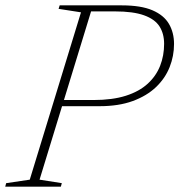

<svg xmlns="http://www.w3.org/2000/svg" viewBox="-46 -696 670 716"><path d="M302.5 -323Q373.5 -323 423.5 -339Q473.5 -355 505 -384Q536.5 -413 551.2 -450.8Q566 -488.5 566 -532.5Q566 -570.5 548.8 -597.5Q531.5 -624.5 491 -639Q450.5 -653.5 382.5 -653.5H274L281.5 -676H408.5Q479.5 -676 522.2 -657.8Q565 -639.5 584 -607Q603 -574.5 603 -532Q603 -487 586.5 -445.5Q570 -404 535.8 -371.2Q501.5 -338.5 449 -319.2Q396.5 -300 325 -300H167L174.5 -323ZM101.5 -26 184.5 -13 181 0H-26.5L-23 -13L65 -26L256 -650L172.5 -663L176.5 -676H300.5Z"/></svg>

Font: Newsreader 16pt 16pt ExtraLight
Style: Italic
Weight: 250
Italic angle: -17°
Version: Version 1.003